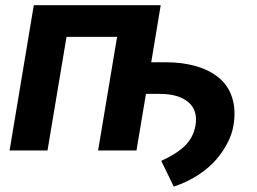

<svg xmlns="http://www.w3.org/2000/svg" viewBox="-20 -565 966 721"><path d="M16 0 106.9 -545.5H583.5L547.9 -331.3H600.9Q665.5 -331.3 716.6 -316.4Q767.8 -301.5 802.7 -272.4Q837.7 -243.3 852.1 -197.3Q866.5 -151.3 856.5 -92.3Q851.2 -61.8 835 -29.7Q818.9 2.5 792.3 33.7Q765.6 65 724.1 92.2Q682.5 119.3 632.5 135.7L585.6 39.1Q641.7 13.8 673.5 -16.7Q705.3 -47.2 713.8 -92.3Q724.1 -150.6 687 -181.5Q649.9 -212.4 581.3 -212.4H528.1L492.5 0H348.4L419.7 -426.5H229.8L158.4 0Z"/></svg>

Font: Karasuma Gothic
Style: Bold Italic
Weight: 700
Italic angle: 9.39998°
Designer: Rasmus Andersson / Ryoko Nishizuka
Foundry: Genbu
Version: Version 1.00